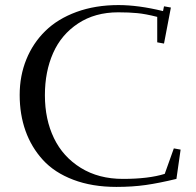

<svg xmlns="http://www.w3.org/2000/svg" viewBox="-20 -732 776 762"><path d="M58.1 -355Q58.1 -431.2 84.5 -496.1Q110.8 -561 159.9 -609.1Q209 -657.2 283.7 -684.6Q358.4 -711.9 450.2 -711.9Q529.3 -711.9 627 -688L630.9 -707L658.2 -702.1L630.9 -559.1L604 -564V-665Q557.6 -676.8 524.9 -679.9Q492.2 -683.1 449.2 -683.1Q356.9 -683.1 290 -638.9Q223.1 -594.7 190.7 -521.2Q158.2 -447.8 158.2 -354Q158.2 -258.3 194.1 -183.8Q230 -109.4 300.8 -65.7Q371.6 -22 467.8 -22Q569.8 -22 633.8 -42L669.9 -143.1L696.8 -138.2L680.2 -22Q611.8 -5.4 558.6 2.2Q505.4 9.8 441.9 9.8Q345.7 9.8 271 -18.6Q196.3 -46.9 150.4 -97.2Q104.5 -147.5 81.3 -212.6Q58.1 -277.8 58.1 -355Z"/></svg>

Font: Dehuti Alt
Style: Bold
Weight: 700
Version: Version 1.2